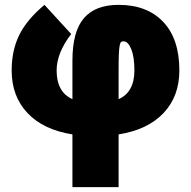

<svg xmlns="http://www.w3.org/2000/svg" viewBox="-20 -550 786 790"><path d="M28 -260Q28 -343 59.5 -406.5Q91 -470 163 -530L273 -410Q213 -332 213 -260Q213 -171 278 -142V-300Q278 -420 325 -475Q372 -530 468 -530Q585 -530 651.5 -460Q718 -390 718 -260Q718 -154 653 -85Q588 -16 468 3V220H278V3Q158 -16 93 -85Q28 -154 28 -260ZM468 -142Q533 -171 533 -260Q533 -316 520 -348Q507 -380 488 -380Q482 -380 478.5 -377.5Q475 -375 472.5 -363Q470 -351 469 -327Q468 -303 468 -260Z"/></svg>

Font: Mplus 1p Black
Style: Regular
Weight: 900
Version: Version 1.061